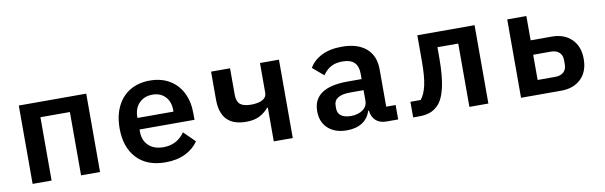

<svg xmlns="http://www.w3.org/2000/svg" viewBox="-41 -880 3922 1245"><g transform="rotate(-10 1920.0 -258.0)"><path d="M98 -516H542V0H417V-417H223V0H98Z M716 -256Q716 -339 746 -400.5Q776 -462 831.5 -495Q887 -528 962 -528Q1036 -528 1090.5 -496Q1145 -464 1174.5 -405.5Q1204 -347 1204 -269V-227H842V-213Q842 -156 877.5 -121.5Q913 -87 976 -87Q1065 -87 1116 -160L1189 -88Q1159 -43 1104 -15.5Q1049 12 972 12Q850 12 783 -60Q716 -132 716 -256ZM1079 -303V-312Q1079 -368 1047.5 -401.5Q1016 -435 963 -435Q909 -435 875.5 -400.5Q842 -366 842 -310V-303Z M1686 -222H1681Q1654 -190 1619 -173Q1584 -156 1534 -156Q1448 -156 1406 -200Q1364 -244 1364 -333V-516H1489V-340Q1489 -298 1511 -279Q1533 -260 1582 -260Q1632 -260 1659 -275.5Q1686 -291 1686 -319V-516H1811V0H1686Z M2328 -89H2323Q2308 -40 2267.5 -14Q2227 12 2166 12Q2089 12 2043 -29.5Q1997 -71 1997 -143Q1997 -299 2225 -299H2317V-333Q2317 -383 2292 -408Q2267 -433 2214 -433Q2168 -433 2137 -415.5Q2106 -398 2084 -365L2012 -426Q2037 -472 2092 -500Q2147 -528 2227 -528Q2329 -528 2386 -479.5Q2443 -431 2443 -340V-95H2505V0H2430Q2384 0 2358.5 -23.5Q2333 -47 2328 -89ZM2208 -75Q2255 -75 2286 -97Q2317 -119 2317 -156V-226H2228Q2175 -226 2148 -209Q2121 -192 2121 -159V-139Q2121 -108 2144 -91.5Q2167 -75 2208 -75Z M2603 -99H2671Q2697 -132 2709.5 -188.5Q2722 -245 2722 -346V-516H3099V0H2974V-417H2837V-343Q2837 -111 2768 -42Q2743 -17 2713.5 -6.5Q2684 4 2641 4H2603Z M3314 -516H3440V-356H3581Q3660 -356 3709 -308.5Q3758 -261 3758 -178Q3758 -94 3709 -47Q3660 0 3579 0H3314ZM3556 -95Q3591 -95 3611 -113Q3631 -131 3631 -163V-193Q3631 -225 3611 -243Q3591 -261 3556 -261H3440V-95Z"/></g></svg>

Font: Writer SemiBold
Style: Regular
Weight: 600
Monospace: yes
Designer: Mike Abbink, Paul van der Laan, Pieter van Rosmalen
Foundry: Bold Monday
Version: Version 2.001 2020